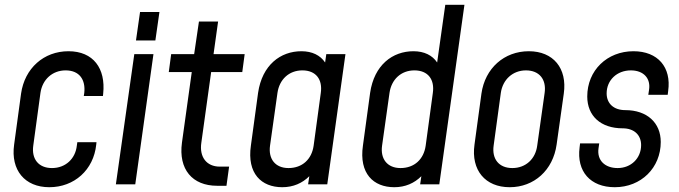

<svg xmlns="http://www.w3.org/2000/svg" viewBox="-20 -770 2838 802"><path d="M383 -176H303L301 -162C295 -107 254 -68 197 -68C141 -68 111 -106 119 -162L149 -382C157 -438 199 -476 254 -476C312 -476 338 -437 332 -382L330 -369H410L411 -379C422 -484 370 -556 266 -556C163 -556 83 -485 68 -379L39 -166C24 -59 84 12 186 12C290 12 371 -60 382 -166Z M548 -601H629L646 -720H565ZM464 0H545L621 -544H541Z M887 6H926L937 -74H898C843 -74 812 -114 821 -174L862 -469H992L1002 -544H872L891 -680H811L791 -544H695L685 -469H781L740 -174C725 -63 783 6 887 6Z M1343 -544 1338 -509C1318 -539 1284 -556 1239 -556C1152 -556 1075 -499 1058 -382L1028 -162C1011 -45 1072 12 1159 12C1205 12 1243 -5 1272 -34L1267 0H1347L1423 -544ZM1320 -382 1290 -161C1282 -105 1243 -68 1185 -68C1130 -68 1100 -106 1108 -162L1139 -382C1147 -438 1187 -476 1243 -476C1300 -476 1328 -438 1320 -382Z M1840 -750 1806 -509C1786 -539 1752 -556 1707 -556C1620 -556 1543 -499 1526 -382L1496 -162C1479 -45 1540 12 1627 12C1673 12 1711 -5 1740 -34L1735 0H1815L1920 -750ZM1788 -382 1758 -161C1750 -105 1711 -68 1653 -68C1598 -68 1568 -106 1576 -162L1607 -382C1615 -438 1655 -476 1711 -476C1768 -476 1796 -438 1788 -382Z M2109 12C2211 12 2290 -59 2305 -166L2335 -379C2350 -485 2291 -556 2189 -556C2086 -556 2006 -485 1991 -379L1962 -166C1947 -59 2007 12 2109 12ZM2120 -68C2064 -68 2034 -106 2042 -162L2072 -382C2080 -438 2122 -476 2177 -476C2233 -476 2263 -438 2255 -382L2224 -162C2217 -106 2176 -68 2120 -68Z M2548 12C2658 12 2740 -69 2740 -177C2740 -257 2683 -310 2592 -310C2543 -310 2514 -338 2514 -380C2514 -435 2557 -476 2615 -476C2669 -476 2699 -442 2691 -394L2688 -374H2769L2771 -390C2785 -489 2728 -556 2626 -556C2516 -556 2433 -476 2433 -367C2433 -286 2489 -234 2581 -234C2629 -234 2658 -206 2658 -164C2658 -109 2616 -68 2560 -68C2507 -68 2473 -100 2480 -150L2483 -171H2403L2401 -154C2388 -54 2446 12 2548 12Z"/></svg>

Font: Mohave
Style: Italic
Weight: 400
Italic angle: -8°
Designer: Gumpita Rahayu
Foundry: Tokotype
Version: Version 2.002;PS 002.002;hotconv 1.0.88;makeotf.lib2.5.64775